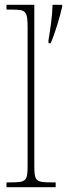

<svg xmlns="http://www.w3.org/2000/svg" viewBox="-20 -780 279 800"><path d="M7 0H212V-20H200C127 -20 123 -24 123 -94V-760H7V-740H28C88 -740 95 -736 95 -662V-94C95 -24 91 -20 18 -20H7ZM182 -612V-600H191C210 -642 229 -709 239 -751V-760H199C198 -713 190 -661 182 -612Z"/></svg>

Font: Noto Serif Myanmar Condensed Thin
Style: Regular
Weight: 100
Width: 3
Designer: Ben Mitchell and the Monotype Design Team
Foundry: Monotype Imaging Inc.
Version: Version 2.106